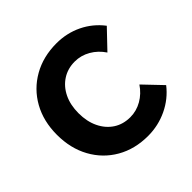

<svg xmlns="http://www.w3.org/2000/svg" viewBox="-186 -907 1100 1100"><g transform="rotate(-45 364.0 -357.5)"><path d="M586 -228 692 -117Q643 -54 569.5 -19Q496 16 413 16Q306 16 223.5 -31.5Q141 -79 94.5 -163.5Q48 -248 48 -358Q48 -468 95 -552Q142 -636 225.5 -683.5Q309 -731 417 -731Q500 -731 571.5 -696.5Q643 -662 692 -598L586 -487Q556 -532 511.5 -557.5Q467 -583 417 -583Q360 -583 316 -554.5Q272 -526 247.5 -475.5Q223 -425 223 -358Q223 -291 247.5 -240Q272 -189 315.5 -160.5Q359 -132 417 -132Q467 -132 511.5 -157.5Q556 -183 586 -228Z"/></g></svg>

Font: Wix Madefor Text ExtraBold
Style: Regular
Weight: 800
Designer: Dalton Maag Ltd
Foundry: Dalton Maag Ltd
Version: Version 3.100